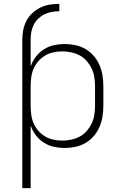

<svg xmlns="http://www.w3.org/2000/svg" viewBox="-20 -755 640 990"><path d="M95 215V-551Q95 -576 100 -601Q105 -626 116.5 -648Q128 -670 147 -687.5Q166 -705 188.5 -716Q211 -727 236 -731Q261 -735 286 -735V-697Q267 -697 247 -693.5Q227 -690 209.5 -681.5Q192 -673 177.5 -659Q163 -645 154 -627.5Q145 -610 141.5 -590.5Q138 -571 138 -551V-413Q148 -440 165 -462.5Q182 -485 206 -500.5Q230 -516 258 -522Q286 -528 314 -528Q342 -528 369.5 -522Q397 -516 421 -502Q445 -488 463.5 -466.5Q482 -445 493 -419.5Q504 -394 508.5 -366Q513 -338 513 -310V-210Q513 -182 508.5 -154Q504 -126 493 -100.5Q482 -75 463.5 -53.5Q445 -32 421 -18Q397 -4 369.5 2Q342 8 314 8Q286 8 258 2Q230 -4 206 -19.5Q182 -35 165 -57.5Q148 -80 138 -107V215ZM301 -30Q324 -30 347.5 -35Q371 -40 391.5 -51Q412 -62 427.5 -80Q443 -98 453 -119Q463 -140 466.5 -163.5Q470 -187 470 -210V-310Q470 -333 466.5 -356.5Q463 -380 453 -401Q443 -422 427.5 -440Q412 -458 391.5 -469Q371 -480 347.5 -485Q324 -490 301 -490Q278 -490 255 -485Q232 -480 212.5 -468.5Q193 -457 177.5 -439Q162 -421 153 -400Q144 -379 141 -356Q138 -333 138 -310V-210Q138 -187 141 -164Q144 -141 153 -120Q162 -99 177.5 -81Q193 -63 212.5 -51.5Q232 -40 255 -35Q278 -30 301 -30Z"/></svg>

Font: Zed Sans Extralight Extended
Style: Regular
Weight: 200
Width: 7
Designer: Belleve Invis
Foundry: Belleve Invis
Version: Version 1.0.0; ttfautohint (v1.8.4)